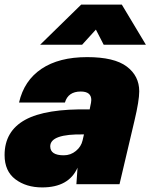

<svg xmlns="http://www.w3.org/2000/svg" viewBox="-24 -803 656 837"><path d="M356 -554Q474 -554 528.5 -513Q583 -472 583 -405Q583 -364 562 -276L497 0H309L314 -72Q276 14 160 14Q90 14 43 -21.5Q-4 -57 -4 -127Q-4 -231 85.5 -280.5Q175 -330 367 -326L369 -337Q374 -358 374 -367Q374 -404 328 -404Q273 -404 259 -356H59Q81 -452 157 -503Q233 -554 356 -554ZM151 -608 330 -783H507L612 -608H428L394 -674L334 -608ZM195 -165Q195 -126 254 -126Q284 -126 307 -145Q330 -164 336 -191L342 -217Q195 -220 195 -165Z"/></svg>

Font: Nacelle Black
Style: Italic
Weight: 900
Italic angle: -12°
Designer: Sora Sagano
Foundry: Sora Sagano
Version: Version 1.000;FEAKit 1.0